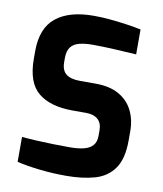

<svg xmlns="http://www.w3.org/2000/svg" viewBox="-84 -815 757 889"><g transform="rotate(10 294.5 -370.0)"><path d="M287 6Q258 6 227.5 4.5Q197 3 165.5 -0.5Q134 -4 106 -8.5Q78 -13 55 -19V-136Q85 -133 123 -131Q161 -129 202 -128Q243 -127 280 -127Q318 -127 345.5 -133.5Q373 -140 388 -156.5Q403 -173 403 -202V-229Q403 -262 383.5 -279.5Q364 -297 328 -297H265Q159 -297 102.5 -343.5Q46 -390 46 -502V-538Q46 -646 108 -696Q170 -746 285 -746Q326 -746 366.5 -742Q407 -738 444.5 -732.5Q482 -727 509 -721V-604Q463 -607 406.5 -610Q350 -613 302 -613Q268 -613 241.5 -606.5Q215 -600 201 -582Q187 -564 187 -531V-511Q187 -472 209 -455Q231 -438 274 -438H347Q414 -438 457.5 -413.5Q501 -389 522.5 -346Q544 -303 544 -248V-206Q544 -119 511.5 -73Q479 -27 421.5 -10.5Q364 6 287 6Z"/></g></svg>

Font: Exo Thin
Style: Bold
Weight: 700
Version: Version 2.000